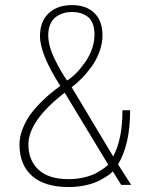

<svg xmlns="http://www.w3.org/2000/svg" viewBox="-20 -726 610 754"><path d="M250 8.5Q155 8.5 105.8 -35.2Q56.5 -79 56.5 -159Q56.5 -189 69 -220.5Q81.5 -252 99 -276Q116.5 -300 140.5 -324Q164.5 -348 182 -362Q199.5 -376 217 -388.5Q137 -513.5 137 -584Q137 -641.5 171 -673.8Q205 -706 263 -706Q318.5 -706 350.5 -675Q382.5 -644 382.5 -587Q382.5 -555.5 370.5 -522.8Q358.5 -490 339.2 -463.8Q320 -437.5 300.2 -417.5Q280.5 -397.5 261.5 -383.5L424.5 -111.5Q461 -179.5 461 -293H491Q491 -158 443.5 -80.5L495 0H456L423 -53Q417.5 -46.5 405.2 -37.8Q393 -29 372 -17.8Q351 -6.5 318.5 1Q286 8.5 250 8.5ZM243.5 -410Q280.5 -432.5 315.8 -483.8Q351 -535 351 -591Q351 -616.5 343.5 -634.5Q336 -652.5 322.5 -661.8Q309 -671 294.5 -675Q280 -679 263 -679Q245.5 -679 230 -674.5Q214.5 -670 200.2 -660Q186 -650 177.8 -631.5Q169.5 -613 169.5 -588Q169.5 -545.5 195.2 -493Q221 -440.5 243.5 -410ZM249 -22.5Q282.5 -22.5 312 -29.8Q341.5 -37 360.8 -48Q380 -59 389.5 -66.2Q399 -73.5 405 -79.5L234 -362Q91.5 -251.5 91.5 -158.5Q91.5 -97 131 -59.8Q170.5 -22.5 249 -22.5Z"/></svg>

Font: League Mono Narrow Thin
Style: Regular
Weight: 100
Width: 3
Designer: Tyler Finck
Foundry: The League of Moveable Type / Tyler Finck
Version: Version 2.210